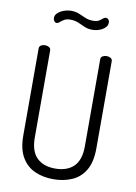

<svg xmlns="http://www.w3.org/2000/svg" viewBox="-102 -1013 766 1084"><g transform="rotate(10 281.5 -471.0)"><path d="M281 6Q222 6 175 -15Q128 -36 100 -83Q72 -130 72 -208V-707Q72 -719 82 -725Q92 -731 105 -731Q118 -731 128 -725Q138 -719 138 -707V-208Q138 -129 176 -92Q214 -55 281 -55Q349 -55 387 -92Q425 -129 425 -208V-707Q425 -719 435 -725Q445 -731 458 -731Q471 -731 481 -725Q491 -719 491 -707V-208Q491 -130 463.5 -83Q436 -36 388 -15Q340 6 281 6ZM353 -863Q326 -863 306 -872Q286 -881 266.5 -889.5Q247 -898 220 -898Q199 -898 185.5 -890Q172 -882 163.5 -874Q155 -866 146 -866Q140 -866 136 -870Q132 -874 129.5 -880Q127 -886 127 -891Q127 -905 136 -915.5Q145 -926 159 -933.5Q173 -941 188.5 -944.5Q204 -948 215 -948Q242 -948 261.5 -940Q281 -932 301 -923Q321 -914 347 -914Q369 -914 381 -921.5Q393 -929 400.5 -936Q408 -943 417 -943Q424 -943 428.5 -939Q433 -935 435 -930Q437 -925 437 -920Q437 -904 428 -893.5Q419 -883 405.5 -876Q392 -869 378 -866Q364 -863 353 -863Z"/></g></svg>

Font: Dosis ExtraLight
Style: Regular
Weight: 400
Version: Version 3.001; ttfautohint (v1.8.2)